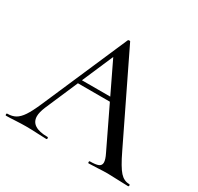

<svg xmlns="http://www.w3.org/2000/svg" viewBox="-143 -799 991 962"><g transform="rotate(30 352.0 -318.0)"><path d="M230 -344H436L443 -321H215ZM704 0Q685 0 645 -2Q603 -4 585 -4Q562 -4 528 -2Q494 0 477 0Q473 0 473 -6Q473 -12 477 -12Q511 -12 526 -18.5Q541 -25 541 -42Q541 -59 526 -89L311 -536L343 -584L148 -132Q134 -98 134 -76Q134 -44 159 -28Q184 -12 231 -12Q236 -12 236 -6Q236 0 231 0Q213 0 179 -2Q141 -4 113 -4Q87 -4 51 -2Q19 0 -1 0Q-5 0 -5 -6Q-5 -12 -1 -12Q27 -12 46.5 -23Q66 -34 84 -61Q102 -88 125 -141L338 -632Q339 -635 345 -635.5Q351 -636 352 -632L592 -137Q627 -64 650.5 -38Q674 -12 704 -12Q709 -12 709 -6Q709 0 704 0Z"/></g></svg>

Font: Cormorant SC Medium
Style: Regular
Weight: 500
Designer: Christian Thalmann (Catharsis Fonts)
Foundry: Catharsis Fonts
Version: Version 4.000